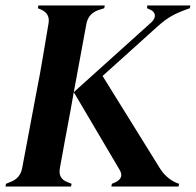

<svg xmlns="http://www.w3.org/2000/svg" viewBox="-20 -680 714 700"><path d="M0 0 2 -10 19 -17Q54 -30 61 -68L114 -350Q125 -404 136 -470.5Q147 -537 157 -595Q163 -630 130 -645L118 -650L120 -660H362L360 -650L338 -643Q302 -630 295 -593L249 -344L530 -597Q546 -611 544.5 -625Q543 -639 525 -646L516 -650L517 -660H674L672 -650L661 -646Q627 -634 604.5 -621Q582 -608 556 -585L354 -403L562 -68Q585 -30 624 -13L633 -10L631 0H386L388 -10L400 -15Q434 -31 416 -61L249 -344L236 -271Q228 -230 217.5 -172.5Q207 -115 198 -65Q192 -29 226 -16L241 -10L239 0Z"/></svg>

Font: DM Serif Display
Style: Italic
Weight: 400
Italic angle: -12°
Designer: Colophon Foundry, Frank Grießhammer
Foundry: Colophon Foundry
Version: Version 5.100; ttfautohint (v1.8.2)